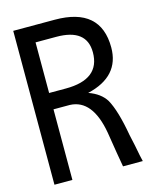

<svg xmlns="http://www.w3.org/2000/svg" viewBox="-112 -826 725 898"><g transform="rotate(-15 250.0 -376.5)"><path d="M39.1 -3.9V-749H240.2Q461.9 -749 461.9 -555.7Q461.9 -415 302.7 -377.9Q360.4 -357.4 385.7 -316.4Q417 -260.7 438.5 -137.7L450.2 -84Q461.9 -21.5 466.8 -3.9H371.1Q361.3 -57.6 342.8 -174.8Q313.5 -341.8 205.1 -345.7H126V-3.9ZM126 -424.8H207Q373 -424.8 373 -555.7Q373 -669.9 226.6 -669.9H126Z"/></g></svg>

Font: MotoyaLCedar
Style: W3 mono
Weight: 400
Version: Version 1.01